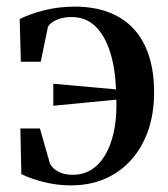

<svg xmlns="http://www.w3.org/2000/svg" viewBox="-20 -548 509 580"><path d="M194 12Q152.5 12 112.5 2Q72.5 -8 44.5 -22L41.5 -160H100.5L130 -57Q132 -50 140.2 -41.2Q148.5 -32.5 163.5 -26.2Q178.5 -20 200 -20Q242.5 -20 272.5 -48Q302.5 -76 318 -127.2Q333.5 -178.5 331.5 -247L141 -228.5V-295L330.5 -278Q328 -343 312.2 -392Q296.5 -441 267.8 -468.8Q239 -496.5 196 -496.5Q170.5 -496.5 151.5 -488.2Q132.5 -480 125 -467.5L103 -361.5H43L39.5 -490.5Q73 -507 116 -517.5Q159 -528 205.5 -528Q264.5 -528 309.5 -510.5Q354.5 -493 384.8 -459.8Q415 -426.5 430.2 -378.5Q445.5 -330.5 445.5 -269Q445.5 -206 427.8 -154.5Q410 -103 377 -65.8Q344 -28.5 297.8 -8.2Q251.5 12 194 12Z"/></svg>

Font: Merriweather 120pt Medium
Style: Regular
Weight: 500
Version: Version 2.100